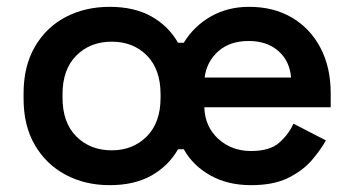

<svg xmlns="http://www.w3.org/2000/svg" viewBox="-20 -528 1033 562"><path d="M301 14Q229 14 172 -16.5Q115 -47 82 -103.5Q49 -160 49 -239V-255Q49 -334 82 -391Q115 -448 172 -478Q229 -508 301 -508Q373 -508 423 -480Q473 -452 501 -403H518Q548 -452 597.5 -480Q647 -508 709 -508Q781 -508 834.5 -476.5Q888 -445 918 -388Q948 -331 948 -255V-214H578Q580 -157 619 -121.5Q658 -86 715 -86Q770 -86 797.5 -110.5Q825 -135 839 -166L934 -117Q919 -90 893 -59.5Q867 -29 824 -7.5Q781 14 715 14Q646 14 595 -15Q544 -44 518 -91H501Q473 -42 423 -14Q373 14 301 14ZM307 -88Q369 -88 409.5 -128.5Q450 -169 450 -242V-252Q450 -325 410 -365.5Q370 -406 307 -406Q244 -406 203.5 -365.5Q163 -325 163 -252V-242Q163 -169 203.5 -128.5Q244 -88 307 -88ZM579 -301H832Q828 -350 794.5 -379Q761 -408 708 -408Q653 -408 619 -378Q585 -348 579 -301Z"/></svg>

Font: Space Grotesk SemiBold
Style: Regular
Weight: 600
Designer: Florian Karsten
Foundry: Florian Karsten
Version: Version 2.000